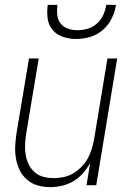

<svg xmlns="http://www.w3.org/2000/svg" viewBox="-20 -760 540 788"><path d="M186 8Q159 8 134.5 1Q110 -6 91 -22.5Q72 -39 61 -61.5Q50 -84 45.5 -109.5Q41 -135 42.5 -162Q44 -189 48 -215L99 -520H139L87 -209Q84 -188 83 -166.5Q82 -145 85.5 -124Q89 -103 98 -85Q107 -67 122 -53.5Q137 -40 157.5 -34.5Q178 -29 200 -29Q220 -29 240 -33Q260 -37 278.5 -47.5Q297 -58 313 -74Q329 -90 339.5 -108.5Q350 -127 356 -147Q362 -167 366 -187L421 -520H461L375 0H335L350 -90Q337 -68 320 -48.5Q303 -29 280.5 -16Q258 -3 234 2.5Q210 8 186 8ZM293 -600Q265 -600 239 -608.5Q213 -617 196 -637Q179 -657 175.5 -684.5Q172 -712 176 -740H216Q213 -719 215 -699Q217 -679 228.5 -664Q240 -649 259 -642.5Q278 -636 299 -636Q320 -636 341 -642.5Q362 -649 378.5 -664Q395 -679 404 -699Q413 -719 416 -740H456Q452 -712 438.5 -684.5Q425 -657 402 -637Q379 -617 350 -608.5Q321 -600 293 -600Z"/></svg>

Font: Iosevka Extralight Oblique
Style: Regular
Weight: 200
Italic angle: -9°
Monospace: yes
Designer: Belleve Invis
Foundry: Belleve Invis
Version: Version 32.5.0; ttfautohint (v1.8.4)